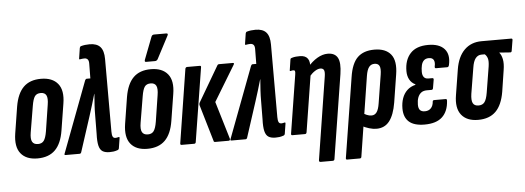

<svg xmlns="http://www.w3.org/2000/svg" viewBox="-55 -876 3341 1222"><g transform="rotate(-5 1616.0 -265.0)"><path d="M155 6Q83 6 48.5 -37Q14 -80 27 -164L54 -334Q68 -417 108.5 -457Q149 -497 220 -497Q293 -497 328 -454Q363 -411 349 -327L322 -158Q309 -75 268 -34.5Q227 6 155 6ZM166 -85Q191 -85 203.5 -102Q216 -119 223 -161L249 -328Q256 -370 246.5 -388.5Q237 -407 211 -407Q185 -407 173 -390Q161 -373 154 -330L126 -163Q119 -122 129 -103.5Q139 -85 166 -85Z M615 6Q587 6 570.5 -4.5Q554 -15 547.5 -42Q541 -69 543 -117L544 -233Q544 -269 546 -301.5Q548 -334 551 -372H550Q539 -334 529.5 -302.5Q520 -271 508 -234L435 -9Q432 0 424 0H334Q324 0 330 -12L500 -463Q504 -472 511 -472H534L535 -562Q536 -584 528.5 -593Q521 -602 507 -602Q499 -602 492.5 -601Q486 -600 480 -599Q472 -597 474 -606L484 -671Q486 -680 493 -682Q517 -689 548 -689Q594 -689 616 -664.5Q638 -640 638 -587V-123Q638 -101 643 -91Q648 -81 660 -81Q667 -81 679 -84Q684 -86 685.5 -83.5Q687 -81 686 -76L676 -13Q674 -4 666 -2Q652 3 640 4.5Q628 6 615 6Z M857 6Q785 6 750.5 -37Q716 -80 729 -164L756 -334Q770 -417 810.5 -457Q851 -497 922 -497Q995 -497 1030 -454Q1065 -411 1051 -327L1024 -158Q1011 -75 970 -34.5Q929 6 857 6ZM868 -85Q893 -85 905.5 -102Q918 -119 925 -161L951 -328Q958 -370 948.5 -388.5Q939 -407 913 -407Q887 -407 875 -390Q863 -373 856 -330L828 -163Q821 -122 831 -103.5Q841 -85 868 -85ZM896 -546Q890 -546 889 -550Q888 -554 890 -560L945 -703Q948 -710 952.5 -712.5Q957 -715 963 -715H1041Q1048 -715 1049 -710.5Q1050 -706 1047 -701L972 -558Q966 -546 953 -546Z M1289 0Q1282 0 1281 -6L1212 -240Q1209 -250 1215 -260L1347 -485Q1350 -491 1357 -491H1446Q1457 -491 1450 -479L1313 -253L1385 -13Q1387 0 1376 0ZM1076 0Q1066 0 1068 -11L1142 -481Q1145 -491 1154 -491H1235Q1244 -491 1242 -481L1167 -11Q1166 0 1156 0Z M1675 6Q1647 6 1630.5 -4.5Q1614 -15 1607.5 -42Q1601 -69 1603 -117L1604 -233Q1604 -269 1606 -301.5Q1608 -334 1611 -372H1610Q1599 -334 1589.5 -302.5Q1580 -271 1568 -234L1495 -9Q1492 0 1484 0H1394Q1384 0 1390 -12L1560 -463Q1564 -472 1571 -472H1594L1595 -562Q1596 -584 1588.5 -593Q1581 -602 1567 -602Q1559 -602 1552.5 -601Q1546 -600 1540 -599Q1532 -597 1534 -606L1544 -671Q1546 -680 1553 -682Q1577 -689 1608 -689Q1654 -689 1676 -664.5Q1698 -640 1698 -587V-123Q1698 -101 1703 -91Q1708 -81 1720 -81Q1727 -81 1739 -84Q1744 -86 1745.5 -83.5Q1747 -81 1746 -76L1736 -13Q1734 -4 1726 -2Q1712 3 1700 4.5Q1688 6 1675 6Z M1948 185Q1937 185 1938 174L2021 -352Q2026 -382 2020.5 -394.5Q2015 -407 1997 -407Q1982 -407 1963.5 -395.5Q1945 -384 1926 -362L1920 -420Q1951 -457 1985 -477Q2019 -497 2052 -497Q2098 -497 2115.5 -465Q2133 -433 2122 -361L2037 174Q2036 185 2025 185ZM1783 0Q1774 0 1776 -11L1835 -382Q1838 -400 1835.5 -405.5Q1833 -411 1824 -411Q1820 -411 1816 -410Q1812 -409 1808 -408Q1801 -407 1803 -414L1813 -480Q1814 -486 1816.5 -488Q1819 -490 1824 -491Q1837 -495 1849.5 -496Q1862 -497 1875 -497Q1910 -497 1925 -475.5Q1940 -454 1933 -411L1931 -399L1934 -383L1875 -11Q1873 0 1864 0Z M2117 185Q2108 185 2110 174L2191 -335Q2204 -422 2242.5 -459.5Q2281 -497 2350 -497Q2422 -497 2455.5 -455.5Q2489 -414 2475 -327L2447 -150Q2434 -72 2403.5 -33Q2373 6 2321 6Q2299 6 2274 -1.5Q2249 -9 2227 -21L2239 -102Q2252 -94 2266.5 -87.5Q2281 -81 2297 -81Q2317 -81 2329.5 -98Q2342 -115 2348 -154L2377 -335Q2383 -373 2375 -390Q2367 -407 2343 -407Q2321 -407 2308 -390Q2295 -373 2289 -335L2209 174Q2208 185 2198 185Z M2628 6Q2561 6 2528.5 -23Q2496 -52 2496 -108Q2496 -144 2506.5 -173.5Q2517 -203 2538 -223Q2559 -243 2591 -251L2592 -254Q2567 -266 2554.5 -289Q2542 -312 2542 -343Q2542 -414 2580 -455.5Q2618 -497 2694 -497Q2765 -497 2797.5 -460.5Q2830 -424 2815 -358Q2812 -345 2803 -345H2731Q2722 -345 2724 -357Q2730 -383 2722 -398Q2714 -413 2691 -413Q2671 -413 2659.5 -402Q2648 -391 2643.5 -372Q2639 -353 2639 -330Q2639 -308 2648.5 -296Q2658 -284 2677 -284H2702Q2712 -284 2710 -273L2701 -220Q2699 -210 2691 -210H2661Q2638 -210 2624 -199Q2610 -188 2603 -169Q2596 -150 2596 -124Q2596 -100 2606 -89Q2616 -78 2637 -78Q2661 -78 2675.5 -93Q2690 -108 2692 -135Q2692 -144 2703 -144H2776Q2784 -144 2783 -132Q2779 -65 2741 -29.5Q2703 6 2628 6Z M2970 6Q2898 6 2863.5 -37.5Q2829 -81 2843 -164L2869 -326Q2882 -406 2925 -448.5Q2968 -491 3035 -491H3224Q3233 -491 3232 -482L3221 -415Q3220 -403 3210 -404L3141 -409V-408Q3154 -394 3160 -365.5Q3166 -337 3159 -295L3138 -159Q3124 -75 3083 -34.5Q3042 6 2970 6ZM2981 -85Q3006 -85 3019 -102Q3032 -119 3039 -161L3066 -327Q3071 -361 3065.5 -378.5Q3060 -396 3048 -406H3027Q3004 -406 2989 -387Q2974 -368 2968 -327L2941 -163Q2935 -122 2944.5 -103.5Q2954 -85 2981 -85Z"/></g></svg>

Font: Sofia Sans Extra Condensed
Style: Bold Italic
Weight: 700
Italic angle: -9°
Designer: Botio Nikoltchev, Ani Petrova
Foundry: lettersoup
Version: Version 4.101